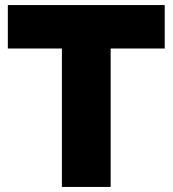

<svg xmlns="http://www.w3.org/2000/svg" viewBox="-20 -740 683 760"><path d="M225 0H418V-548H632V-720H11V-548H225Z"/></svg>

Font: Aspekta 850
Style: Regular
Weight: 850
Designer: Ivo Dolenc
Version: Version 2.000